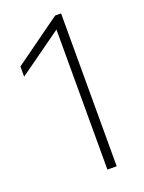

<svg xmlns="http://www.w3.org/2000/svg" viewBox="-141 -809 656 876"><g transform="rotate(-20 187.0 -371.0)"><path d="M240.5 -742H269.5V0H224.5V-680L12.5 -528.5V-578Z"/></g></svg>

Font: Encode Sans Semi Expanded ExLight
Style: Regular
Weight: 275
Width: 6
Designer: Multiple Designers
Foundry: Impallari Type
Version: Version 2.000